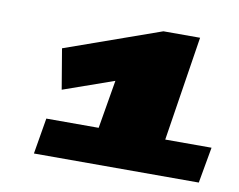

<svg xmlns="http://www.w3.org/2000/svg" viewBox="-53 -833 660 531"><g transform="rotate(10 276.5 -567.5)"><path d="M72 -370 89 -471H236L259 -607L117 -557L98 -670L366 -765H469L423 -471H553L535 -370Z"/></g></svg>

Font: Georama ExtraExtended ExtraBold
Style: Italic
Weight: 800
Width: 8
Italic angle: -9°
Designer: Jean-Baptiste Levee
Foundry: Production Type
Version: Version 1.000